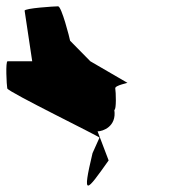

<svg xmlns="http://www.w3.org/2000/svg" viewBox="-110 -662 561 608"><path d="M-87 -382C-85 -371 213 -226 205 -226L183 -177C149 -34 163 -54 234 -154L199 -246C215 -246 260 -261 252 -314C259 -314 257 -371 255 -382C253 -392 300 -400 293 -400L176 -468L112 -533C111 -540 85 -642 74 -642C63 -642 -33 -636 -32 -628L-8 -468H-86C-93 -468 -89 -392 -87 -382Z"/></svg>

Font: Ampere
Style: RevIta
Weight: 400
Version: Version 1